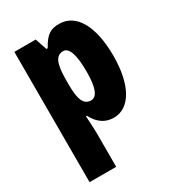

<svg xmlns="http://www.w3.org/2000/svg" viewBox="-193 -668 910 1012"><g transform="rotate(-30 262.0 -161.5)"><path d="M328 -563C279 -563 249 -550 212 -482H204L180 -553H50V240H212V35C212 14 210 -21 207 -71H212C242 -14 282 10 332 10C430 10 492 -98 492 -275C492 -454 431 -563 328 -563ZM274 -428C309 -428 328 -378 328 -273C328 -177 310 -129 273 -129C230 -129 212 -168 212 -256V-288C212 -388 230 -428 274 -428Z"/></g></svg>

Font: Noto Sans Arabic ExtCond Blk
Style: Regular
Weight: 900
Width: 2
Designer: Monotype Design Team, Nadine Chahine, Nizar Qandah and Khaled Hosny
Foundry: Monotype Imaging Inc.
Version: Version 2.012